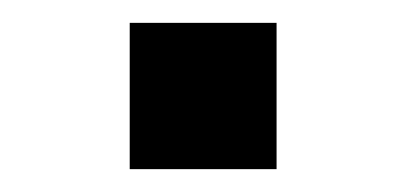

<svg xmlns="http://www.w3.org/2000/svg" viewBox="-20 -148 356 168"><path d="M222 -128V0H93.5V-128Z"/></svg>

Font: Russisch Sans
Style: Bold
Weight: 700
Designer: Michael Sharanda (font) & Cristiano Sobral (main changes)
Foundry: Michael Sharanda
Version: Version 2.00;September 8, 2020;FontCreator 13.0.0.2681 64-bi